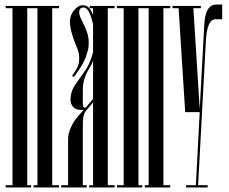

<svg xmlns="http://www.w3.org/2000/svg" viewBox="-20 -826 1011 846"><path d="M117 0H5V-10H35V-790H5V-800H240V-790H210V-10H240V0H128V-10H145V-790H100V-10H117Z M349 -793Q329 -793 329 -773Q329 -759 338 -741Q340 -737 346.5 -723.5Q353 -710 356 -703.5Q359 -697 363 -685Q367 -673 369 -662Q371 -651 371 -639Q371 -629 370 -619Q369 -609 365.5 -598.5Q362 -588 360 -580.5Q358 -573 352.5 -562Q347 -551 345 -546Q343 -541 335.5 -530Q328 -519 326.5 -516.5Q325 -514 317 -502L308 -490Q306 -487 303 -487.5Q300 -488 299 -490.5Q298 -493 300 -496Q324 -528 328 -551Q329 -560 329 -571Q329 -594 319 -616Q288 -690 288 -730Q288 -758 306 -780.5Q324 -803 346 -803Q373 -803 388 -765Q388 -763 390 -759V-790H375V-800H485V-790H455V-10H485V0H373V-10H390V-375Q363 -342 359 -338Q345 -322 345 -283V-268V-10H362V0H250V-10H280V-212Q280 -237 291.5 -262.5Q303 -288 315.5 -303.5Q328 -319 349 -342H336Q314 -342 303 -354Q292 -366 291 -383V-389Q291 -426 316 -459Q355 -514 362 -525Q379 -555 390 -595V-719Q373 -793 349 -793ZM370 -519Q345 -476 345 -433V-368Q345 -352 354 -352H358Q366 -361 390 -390V-559Q384 -541 370 -519Z M607 0H495V-10H525V-790H495V-800H730V-790H700V-10H730V0H618V-10H635V-790H590V-10H607Z M895 0H800V-10H843L860 -332H796L767 -790H740V-800H865V-790H832L860 -346L880 -715Q884 -806 933 -806H959V-741H929Q892 -741 887 -644L853 -10H895Z"/></svg>

Font: Cathisma Unicode
Style: Normal
Weight: 400
Version: Version 1.0